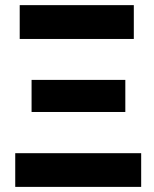

<svg xmlns="http://www.w3.org/2000/svg" viewBox="-20 -731 603 751"><path d="M39.6 -131.8H532.2V0H39.6ZM103.5 -418.5H470.2V-293H103.5ZM57.1 -710.9H503.4V-578.6H57.1Z"/></svg>

Font: Sadagaat-English
Style: Regular
Weight: 900
Designer: Ahmed alsheikh
Foundry: Ahmed alsheikh Design
Version: Version 2.137;January 17, 2018;FontCreator 11.0.0.2408 64-bi